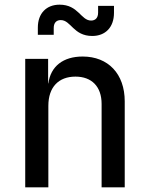

<svg xmlns="http://www.w3.org/2000/svg" viewBox="-20 -802 640 822"><path d="M210 -682C210 -705 222 -716 240 -716C284 -716 294 -648 375 -648C431 -648 468 -685 468 -747V-777H400V-748C400 -725 388 -714 370 -714C326 -714 316 -782 235 -782C179 -782 142 -745 142 -684V-653H210ZM334 -560C250 -560 197 -518 187 -445H186V-550H88V0H187V-349C187 -429 231 -474 303 -474C372 -474 415 -432 415 -357V0H514V-368C514 -486 443 -560 334 -560Z"/></svg>

Font: Tekne LDO Medium
Style: Regular
Weight: 500
Monospace: yes
Designer: Alessio Laiso, Mario Rullo, Paolo Rosset
Foundry: Alessio Laiso
Version: Version 1.000;hotconv 1.0.109;makeotfexe 2.5.65596